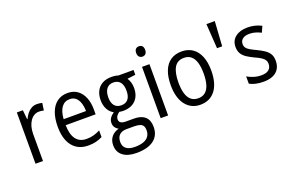

<svg xmlns="http://www.w3.org/2000/svg" viewBox="-112 -1190 2899 1884"><g transform="rotate(-20 1337.5 -247.5)"><path d="M286.6 -545.4Q300.3 -545.4 314.7 -543.7Q329.1 -542 342.3 -538.6L331.1 -462.4Q320.3 -465.8 307.4 -467.5Q294.4 -469.2 281.7 -469.2Q254.4 -469.2 231 -455.6Q207.5 -441.9 190.2 -417Q172.9 -392.1 163.3 -357.9Q153.8 -323.7 153.8 -283.2V0H75.7V-535.6H138.7L147.9 -439H152.3Q166 -469.2 185.3 -493.2Q204.6 -517.1 230 -531.2Q255.4 -545.4 286.6 -545.4Z M606.9 -544.9Q668.5 -544.9 710.4 -513.9Q752.4 -482.9 774.2 -429Q795.9 -375 795.9 -305.7V-253.9H483.4Q484.4 -156.7 522.2 -106.9Q560.1 -57.1 631.3 -57.1Q671.4 -57.1 704.8 -66.2Q738.3 -75.2 773.9 -93.8V-24.4Q739.7 -6.8 704.8 1.5Q669.9 9.8 625.5 9.8Q553.7 9.8 504.2 -23.9Q454.6 -57.6 429.4 -119.4Q404.3 -181.2 404.3 -264.6Q404.3 -352.5 428.2 -415.5Q452.1 -478.5 497.6 -511.7Q543 -544.9 606.9 -544.9ZM606.4 -481Q552.7 -481 521.5 -439.2Q490.2 -397.5 484.4 -316.4H718.3Q717.8 -362.8 705.8 -400.1Q693.8 -437.5 669.4 -459.2Q645 -481 606.4 -481Z M1045.4 240.2Q954.6 240.2 904.1 200.9Q853.5 161.6 853.5 91.3Q853.5 38.6 882.6 3.2Q911.6 -32.2 960.9 -43.9Q939.9 -53.7 926 -73.2Q912.1 -92.8 912.1 -119.1Q912.1 -147.5 926.8 -169.7Q941.4 -191.9 970.2 -212.4Q933.6 -230.5 911.4 -271.2Q889.2 -312 889.2 -365.7Q889.2 -421.9 910.2 -462.2Q931.2 -502.4 970.7 -524.2Q1010.3 -545.9 1065.9 -545.9Q1080.1 -545.9 1093 -544.7Q1106 -543.5 1116.9 -541Q1127.9 -538.6 1136.2 -535.6H1294.4V-485.4L1209 -474.6Q1223.1 -454.1 1231.2 -426.8Q1239.3 -399.4 1239.3 -368.7Q1239.3 -287.1 1192.6 -240Q1146 -192.9 1063 -192.9Q1041 -192.9 1022.5 -197.3Q1003.9 -184.6 992.7 -168.7Q981.4 -152.8 981.4 -130.9Q981.4 -115.7 989.5 -105.7Q997.6 -95.7 1012.9 -90.8Q1028.3 -85.9 1050.3 -85.9H1136.2Q1210 -85.9 1249.5 -50.3Q1289.1 -14.6 1289.1 56.2Q1289.1 144.5 1226.3 192.4Q1163.6 240.2 1045.4 240.2ZM1049.8 178.7Q1104 178.7 1140.1 165.5Q1176.3 152.3 1194.3 126.5Q1212.4 100.6 1212.4 64Q1212.4 31.7 1200.2 15.1Q1188 -1.5 1164.6 -7.6Q1141.1 -13.7 1107.4 -13.7H1029.3Q1000 -13.7 977.3 -2.9Q954.6 7.8 942.1 29.8Q929.7 51.8 929.7 86.4Q929.7 131.8 961.2 155.3Q992.7 178.7 1049.8 178.7ZM1064.9 -250.5Q1111.3 -250.5 1135.7 -280.3Q1160.2 -310.1 1160.2 -367.2Q1160.2 -428.2 1135.3 -458.3Q1110.4 -488.3 1064 -488.3Q1019 -488.3 994.1 -456.5Q969.2 -424.8 969.2 -365.7Q969.2 -310.5 993.7 -280.5Q1018.1 -250.5 1064.9 -250.5Z M1460.4 -535.6V0H1382.8V-535.6ZM1422.9 -736.3Q1444.3 -736.3 1456.8 -722.7Q1469.2 -709 1469.2 -682.1Q1469.2 -656.2 1456.3 -642.3Q1443.4 -628.4 1422.9 -628.4Q1401.9 -628.4 1388.7 -642.3Q1375.5 -656.2 1375.5 -682.1Q1375.5 -709.5 1388.4 -722.9Q1401.4 -736.3 1422.9 -736.3Z M2009.3 -268.6Q2009.3 -204.1 1995.4 -152.6Q1981.4 -101.1 1954.3 -64.9Q1927.2 -28.8 1887.5 -9.5Q1847.7 9.8 1795.9 9.8Q1747.1 9.8 1708.3 -9.5Q1669.4 -28.8 1642.1 -64.7Q1614.7 -100.6 1600.3 -152.3Q1585.9 -204.1 1585.9 -268.6Q1585.9 -356.9 1610.4 -418.7Q1634.8 -480.5 1682.1 -512.9Q1729.5 -545.4 1798.3 -545.4Q1863.8 -545.4 1910.9 -513.4Q1958 -481.4 1983.6 -419.7Q2009.3 -357.9 2009.3 -268.6ZM1666 -268.6Q1666 -201.7 1679.9 -154.3Q1693.8 -106.9 1723.1 -82Q1752.4 -57.1 1797.9 -57.1Q1843.3 -57.1 1872.3 -81.8Q1901.4 -106.4 1915.3 -153.6Q1929.2 -200.7 1929.2 -268.6Q1929.2 -335.4 1915.3 -382.3Q1901.4 -429.2 1872.3 -453.9Q1843.3 -478.5 1797.4 -478.5Q1729 -478.5 1697.5 -424.3Q1666 -370.1 1666 -268.6Z M2207.5 -713.9 2190.9 -456.1H2137.2L2120.1 -713.9Z M2636.7 -144Q2636.7 -94.2 2615.2 -59.8Q2593.8 -25.4 2553.2 -7.8Q2512.7 9.8 2455.6 9.8Q2409.2 9.8 2373.3 1Q2337.4 -7.8 2311 -22V-98.6Q2338.4 -81.5 2377 -69.3Q2415.5 -57.1 2455.6 -57.1Q2508.8 -57.1 2534.7 -79.1Q2560.5 -101.1 2560.5 -139.6Q2560.5 -162.1 2550 -179Q2539.6 -195.8 2515.9 -211.4Q2492.2 -227.1 2451.2 -245.1Q2409.2 -265.1 2377.7 -285.6Q2346.2 -306.2 2328.9 -334.5Q2311.5 -362.8 2311.5 -405.3Q2311.5 -470.7 2359.4 -508.1Q2407.2 -545.4 2485.4 -545.4Q2526.4 -545.4 2562.5 -536.4Q2598.6 -527.3 2630.4 -510.7L2602.5 -448.2Q2575.7 -462.4 2545.4 -471.4Q2515.1 -480.5 2483.4 -480.5Q2437.5 -480.5 2412.1 -461.2Q2386.7 -441.9 2386.7 -408.7Q2386.7 -385.3 2397.7 -369.1Q2408.7 -353 2433.6 -338.4Q2458.5 -323.7 2499.5 -304.7Q2541 -284.7 2572 -263.9Q2603 -243.2 2619.9 -215.1Q2636.7 -187 2636.7 -144Z"/></g></svg>

Font: Open Sans SemiCondensed
Style: Regular
Weight: 400
Width: 4
Designer: Monotype Design Team
Foundry: Monotype Imaging Inc.
Version: Version 3.000